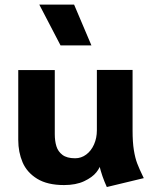

<svg xmlns="http://www.w3.org/2000/svg" viewBox="-20 -771 645 811"><path d="M250.5 10.7Q180.2 10.7 137 -15.9Q93.8 -42.5 75.4 -85.4Q57.1 -128.4 57.1 -179.7V-475.1H211.4V-204.6Q211.4 -175.3 218.3 -153.1Q225.1 -130.9 243.9 -116.7Q262.7 -102.5 297.4 -102.5Q323.2 -102.5 344.2 -118.2Q365.2 -133.8 377.2 -160.9Q389.2 -188 389.2 -220.7L403.8 -77.6Q403.8 -64.5 387 -43.2Q370.1 -22 335.4 -5.6Q300.8 10.7 250.5 10.7ZM431.2 19Q389.2 -73.2 389.2 -160.2L540 -219.7Q540 -170.4 545.4 -137Q550.8 -103.5 559.6 -80.6Q568.4 -57.6 584.5 -24.4L587.4 -18.6ZM389.2 -160.2V-475.6H540V-103ZM146 -751.5H293L366.2 -579.1H235.8Z"/></svg>

Font: DavidDev Light
Style: Regular
Weight: 300
Designer: David.dev
Foundry: David.dev
Version: Version 1.001;FEAKit 1.0